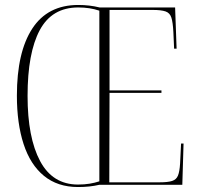

<svg xmlns="http://www.w3.org/2000/svg" viewBox="-20 -744 801 773"><path d="M294 9Q212 9 157 -36Q102 -81 75 -164Q48 -247 48 -359Q48 -534 110 -629Q172 -724 295 -724Q341 -724 381 -714H685L691 -548H681L678 -615Q676 -654 670 -673Q664 -692 646.5 -698Q629 -704 595 -704H421V-380H630V-370H421L420 -10H623Q656 -10 673 -15.5Q690 -21 696.5 -37Q703 -53 705 -85L709 -166H719L714 0H380Q342 9 294 9ZM294 -1Q320 -1 341 -4.5Q362 -8 380 -14V-701Q342 -714 295 -714Q189 -714 140 -622.5Q91 -531 91 -358Q91 -190 141.5 -95.5Q192 -1 294 -1Z"/></svg>

Font: Noto Serif Display Condensed ExtraLight
Style: Regular
Weight: 200
Width: 3
Designer: Monotype Design Team
Foundry: Monotype Imaging Inc.
Version: Version 2.009